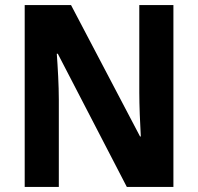

<svg xmlns="http://www.w3.org/2000/svg" viewBox="-20 -734 778 754"><path d="M661 0V-714H527V-371C527 -321 530 -248 533 -198H530L259 -714H77V0H211V-344C211 -398 207 -468 203 -523H207L478 0Z"/></svg>

Font: Noto Sans Devanagari SemiCondensed
Style: Bold
Weight: 700
Width: 4
Designer: Jelle Bosma - Monotype Design Team
Foundry: Monotype Imaging Inc.
Version: Version 2.004